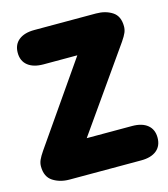

<svg xmlns="http://www.w3.org/2000/svg" viewBox="-101 -671 653 745"><g transform="rotate(-15 226.0 -298.0)"><path d="M241 -458 17 -135Q4 -116 -1.5 -103.5Q-7 -91 -7 -78Q-7 -36 21 -18Q49 0 87 0H375Q415 0 437 -18Q459 -36 459 -69Q459 -102 437 -120Q415 -138 375 -138H193L422 -464Q435 -483 440 -495Q445 -507 445 -520Q445 -561 418 -578.5Q391 -596 353 -596H105Q65 -596 42.5 -578Q20 -560 20 -527Q20 -494 42.5 -476Q65 -458 105 -458Z"/></g></svg>

Font: Beiruti Black
Style: Regular
Weight: 900
Designer: Arlette Boutros
Foundry: Boutros
Version: Version 1.41